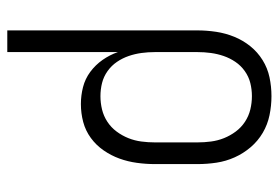

<svg xmlns="http://www.w3.org/2000/svg" viewBox="-142 -426 783 540"><g transform="rotate(90 250.0 -156.5)"><path d="M66 215V-320Q66 -346 70 -372.5Q74 -399 84 -423.5Q94 -448 110.5 -468.5Q127 -489 149.5 -503Q172 -517 198 -522.5Q224 -528 251 -528Q278 -528 304.5 -522.5Q331 -517 354 -503.5Q377 -490 394.5 -469.5Q412 -449 423 -424.5Q434 -400 438 -373.5Q442 -347 442 -320V-200Q442 -175 438.5 -149.5Q435 -124 426.5 -100.5Q418 -77 403.5 -56Q389 -35 368.5 -20Q348 -5 323.5 1.5Q299 8 273 8Q249 8 225.5 2Q202 -4 182.5 -18.5Q163 -33 149 -53Q135 -73 127 -96V215ZM251 -47Q270 -47 288.5 -51.5Q307 -56 323 -66.5Q339 -77 350.5 -92.5Q362 -108 369 -125.5Q376 -143 378.5 -162Q381 -181 381 -200V-320Q381 -339 378.5 -358Q376 -377 369 -394.5Q362 -412 350.5 -427.5Q339 -443 323 -453.5Q307 -464 288.5 -468.5Q270 -473 251 -473Q232 -473 214 -468.5Q196 -464 180.5 -453Q165 -442 154.5 -426.5Q144 -411 138 -393.5Q132 -376 129.5 -357.5Q127 -339 127 -320V-200Q127 -181 129.5 -162.5Q132 -144 138 -126.5Q144 -109 154.5 -93.5Q165 -78 180.5 -67Q196 -56 214 -51.5Q232 -47 251 -47Z"/></g></svg>

Font: Iosevka Curly Light
Style: Regular
Weight: 300
Monospace: yes
Designer: Belleve Invis
Foundry: Belleve Invis
Version: Version 22.1.2; ttfautohint (v1.8.4)